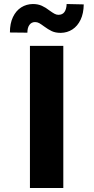

<svg xmlns="http://www.w3.org/2000/svg" viewBox="-20 -935 466 955"><path d="M294.9 0H128.9V-707H294.9ZM143.6 -915Q168.9 -915 188.2 -906.2Q207.5 -897.5 227.5 -881.8Q241.7 -871.6 251.2 -866.5Q260.7 -861.3 270.5 -861.3Q290.5 -861.3 300.5 -875.2Q310.5 -889.2 311.5 -915L396.5 -913.1Q396 -868.7 380.9 -836.9Q365.7 -805.2 340.1 -788.6Q314.5 -772 282.2 -771.5Q255.9 -771.5 237.8 -780Q219.7 -788.6 199.2 -803.7Q184.1 -814.9 174.8 -820.1Q165.5 -825.2 154.3 -825.2Q136.7 -825.2 126.5 -811.3Q116.2 -797.4 116.2 -772.5L29.3 -773.4Q29.3 -818.4 44.4 -850.1Q59.6 -881.8 85.4 -898.2Q111.3 -914.6 143.6 -915Z"/></svg>

Font: Pretendard JP ExtraBold
Style: Regular
Weight: 800
Designer: Base glyphs from Inter by Rasmus Andersson; Hangeul glyphs from Noto Sans CJK(Source Han Sans) by Jang Soo-young and Kan
Foundry: Kil Hyung-jin
Version: Version 1.309